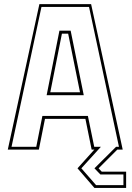

<svg xmlns="http://www.w3.org/2000/svg" viewBox="-20 -720 637 924"><path d="M434.5 184.5 353 90 434 0H421L391 -148H196.5L167 0H17.5L169.5 -700H418.5L570.5 0H544.5L454.5 90L469.5 106H587V184.5ZM442.5 171H574V119.5H463L434.5 90L538.5 -13.5H552.5L408.5 -686.5H179.5L35.5 -13.5H154.5L184 -162H403L433.5 -13.5H465.5L371.5 90ZM204.5 -262 266 -572.5H320L383 -262ZM222 -276H365L308 -558H278Z"/></svg>

Font: Tourney Expanded Thin
Style: Regular
Weight: 100
Width: 7
Designer: Tyler Finck
Foundry: Etcetera Type Co
Version: Version 1.010; ttfautohint (v1.8.3)